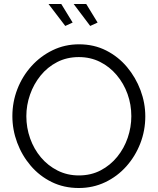

<svg xmlns="http://www.w3.org/2000/svg" viewBox="-20 -937 791 962"><path d="M375 5Q300 5 239 -25Q178 -55 134 -106.5Q90 -158 66 -222.5Q42 -287 42 -355Q42 -426 67 -490.5Q92 -555 137.5 -605.5Q183 -656 244 -685.5Q305 -715 376 -715Q451 -715 512 -684Q573 -653 616.5 -601Q660 -549 684 -485Q708 -421 708 -354Q708 -283 683 -218.5Q658 -154 613 -103.5Q568 -53 507 -24Q446 5 375 5ZM112 -355Q112 -297 131 -243.5Q150 -190 185 -148.5Q220 -107 268.5 -82.5Q317 -58 375 -58Q436 -58 484.5 -83.5Q533 -109 567.5 -151.5Q602 -194 620 -247Q638 -300 638 -355Q638 -413 619 -466Q600 -519 564.5 -561Q529 -603 481 -627Q433 -651 375 -651Q315 -651 266.5 -626Q218 -601 183.5 -558.5Q149 -516 130.5 -463Q112 -410 112 -355ZM349 -917H412L469 -824L432 -807ZM223 -917H287L344 -824L307 -807Z"/></svg>

Font: Raleway Thin
Style: Regular
Weight: 400
Version: Version 4.026